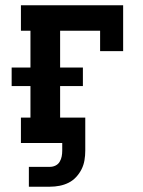

<svg xmlns="http://www.w3.org/2000/svg" viewBox="-20 -540 540 725"><path d="M89 165V90H169Q180 90 190 85Q200 80 205.5 70.5Q211 61 213 50.5Q215 40 215 29V0H59V-96H95V-215H24V-285H95V-424H59V-520H445V-347H358V-424H207V-285H293V-215H207V-96H302V29Q302 47 299 65Q296 83 288 99Q280 115 267.5 128.5Q255 142 239 150Q223 158 205 161.5Q187 165 169 165Z"/></svg>

Font: Iosevka Gothic
Style: Bold
Weight: 700
Monospace: yes
Designer: Belleve Invis
Foundry: Belleve Invis
Version: Version 15.5.1; ttfautohint (v1.8.4)